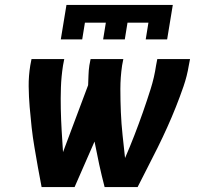

<svg xmlns="http://www.w3.org/2000/svg" viewBox="-20 -760 840 780"><path d="M539 0H405Q393 -46 383 -92Q373 -138 364 -185L283 0H149Q141 -40 134 -80.5Q127 -121 120 -161.5Q113 -202 108.5 -243Q104 -284 100.5 -325.5Q97 -367 96.5 -409Q96 -451 103 -494L108 -520H241L236 -494Q229 -449 227.5 -405Q226 -361 227 -317Q228 -273 230.5 -229.5Q233 -186 236 -142L338 -414Q339 -434 339.5 -454Q340 -474 343 -494L348 -520H481L476 -494Q469 -446 469 -398.5Q469 -351 471 -304Q473 -257 478 -210.5Q483 -164 488 -118Q508 -164 526 -210.5Q544 -257 560.5 -304Q577 -351 592 -398.5Q607 -446 614 -494L619 -520H752L747 -494Q740 -451 725.5 -409Q711 -367 694.5 -325.5Q678 -284 659.5 -243Q641 -202 621 -161.5Q601 -121 580 -80.5Q559 -40 539 0ZM227 -600 250 -740H682L659 -600H572L583 -668H498L487 -600H399L410 -668H325L314 -600Z"/></svg>

Font: Iosevka Aile Extrabold Oblique
Style: Regular
Weight: 800
Italic angle: -9°
Designer: Belleve Invis
Foundry: Belleve Invis
Version: Version 31.1.0; ttfautohint (v1.8.4)